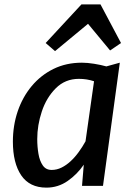

<svg xmlns="http://www.w3.org/2000/svg" viewBox="-20 -851 609 879"><path d="M192.5 8Q115.5 8 77.2 -48.2Q39 -104.5 39 -202.5Q39 -276.5 61.2 -341.8Q83.5 -407 125.2 -457Q167 -507 225 -535.5Q283 -564 355 -564Q380 -564 411 -559Q442 -554 467 -547L528.5 -564L451.5 0H355.5L363.5 -97Q333.5 -53 289.8 -22.5Q246 8 192.5 8ZM216.5 -73Q240 -73 261.8 -83.8Q283.5 -94.5 303.2 -112.8Q323 -131 340.2 -154.8Q357.5 -178.5 371.5 -204L410.5 -479Q378 -490 341 -490Q278.5 -490 235.5 -447Q192.5 -404 171.5 -340.8Q150.5 -277.5 150.5 -214.5Q150.5 -179.5 156 -147Q161.5 -114.5 175.8 -93.8Q190 -73 216.5 -73ZM232 -617 189 -654 353 -831H440L534 -654L484 -620L383 -742Z"/></svg>

Font: Koeln Type Sans
Style: Italic
Weight: 400
Italic angle: -7.5°
Designer: Eben Sorkin
Foundry: Eben Sorkin
Version: Version 2.001